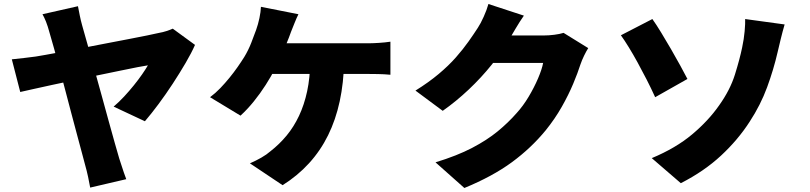

<svg xmlns="http://www.w3.org/2000/svg" viewBox="-20 -860 4040 958"><path d="M369 -829Q373 -808 378 -783Q383 -758 390 -733Q402 -692 417.5 -635.5Q433 -579 451 -514Q469 -449 487.5 -382.5Q506 -316 522.5 -255Q539 -194 553 -145.5Q567 -97 575 -69Q579 -58 585 -38.5Q591 -19 598 1Q605 21 610 34L430 76Q426 53 419.5 22.5Q413 -8 405 -36Q399 -59 388.5 -98Q378 -137 364.5 -187.5Q351 -238 336 -294.5Q321 -351 306 -408.5Q291 -466 276.5 -520Q262 -574 249.5 -619Q237 -664 228 -694Q218 -731 209.5 -752Q201 -773 192 -789ZM953 -636Q936 -597 906.5 -546.5Q877 -496 842 -442.5Q807 -389 770.5 -340Q734 -291 703 -255L547 -328Q574 -351 599.5 -378.5Q625 -406 648 -434.5Q671 -463 689 -489Q707 -515 718 -534Q703 -532 667 -525Q631 -518 580.5 -507.5Q530 -497 471.5 -485Q413 -473 354 -460.5Q295 -448 241 -436.5Q187 -425 145.5 -415.5Q104 -406 81 -401L39 -564Q70 -567 99 -570.5Q128 -574 159 -578Q173 -580 208.5 -586.5Q244 -593 293 -602Q342 -611 398.5 -622Q455 -633 512.5 -644Q570 -655 622 -665Q674 -675 713.5 -683Q753 -691 774 -696Q792 -699 810.5 -705Q829 -711 842 -717Z M1469 -789Q1459 -769 1449 -743.5Q1439 -718 1432 -701Q1423 -675 1409 -641.5Q1395 -608 1380.5 -575.5Q1366 -543 1353 -518Q1333 -479 1305.5 -436Q1278 -393 1246 -353.5Q1214 -314 1180 -283L1028 -375Q1055 -395 1079 -420Q1103 -445 1125 -472Q1147 -499 1165.5 -525.5Q1184 -552 1199 -576Q1219 -609 1233.5 -646Q1248 -683 1258 -711Q1268 -739 1274.5 -770Q1281 -801 1282 -826ZM1293 -644Q1312 -644 1345.5 -644Q1379 -644 1422 -644Q1465 -644 1512 -644Q1559 -644 1606 -644Q1653 -644 1695 -644Q1737 -644 1769 -644Q1801 -644 1818 -644Q1838 -644 1870 -646Q1902 -648 1928 -652V-487Q1897 -490 1866 -490.5Q1835 -491 1818 -491Q1798 -491 1758 -491Q1718 -491 1666 -491Q1614 -491 1557.5 -491Q1501 -491 1447.5 -491Q1394 -491 1350.5 -491Q1307 -491 1282 -491ZM1697 -555Q1695 -447 1675 -354.5Q1655 -262 1617 -185Q1579 -108 1522 -45.5Q1465 17 1390 64L1227 -45Q1257 -58 1284 -73.5Q1311 -89 1329 -105Q1374 -140 1410 -183.5Q1446 -227 1472 -282Q1498 -337 1512.5 -404.5Q1527 -472 1528 -555Z M2915 -620Q2905 -604 2894.5 -582.5Q2884 -561 2876 -538Q2863 -497 2840 -442Q2817 -387 2783 -327Q2749 -267 2703 -210Q2630 -121 2534 -50.5Q2438 20 2297 78L2153 -50Q2261 -83 2335.5 -122Q2410 -161 2463 -204.5Q2516 -248 2558 -296Q2590 -331 2617.5 -377Q2645 -423 2664.5 -468.5Q2684 -514 2690 -546H2372L2426 -683Q2440 -683 2468 -683Q2496 -683 2530.5 -683Q2565 -683 2598.5 -683Q2632 -683 2657.5 -683Q2683 -683 2693 -683Q2718 -683 2745.5 -686.5Q2773 -690 2792 -696ZM2594 -782Q2573 -752 2553 -718Q2533 -684 2523 -667Q2487 -604 2434.5 -538.5Q2382 -473 2319 -413.5Q2256 -354 2189 -307L2053 -408Q2119 -449 2169 -491Q2219 -533 2255 -574Q2291 -615 2317.5 -652.5Q2344 -690 2364 -721Q2378 -742 2393.5 -776.5Q2409 -811 2417 -840Z M3232 -71Q3352 -121 3433.5 -189.5Q3515 -258 3568 -334Q3623 -411 3647 -488Q3671 -565 3683 -623Q3692 -665 3695.5 -704.5Q3699 -744 3698 -765L3895 -738Q3885 -704 3875.5 -665Q3866 -626 3860 -600Q3840 -513 3807.5 -424.5Q3775 -336 3720 -252Q3662 -162 3577.5 -83.5Q3493 -5 3377 54ZM3235 -765Q3255 -737 3279 -697.5Q3303 -658 3328 -615Q3353 -572 3374.5 -532.5Q3396 -493 3410 -466L3249 -375Q3229 -419 3206.5 -463Q3184 -507 3161.5 -548Q3139 -589 3117.5 -624Q3096 -659 3078 -684Z"/></svg>

Font: Noto Sans JP Thin Black
Style: Regular
Weight: 900
Version: Version 2.004-H2;hotconv 1.0.118;makeotfexe 2.5.65603